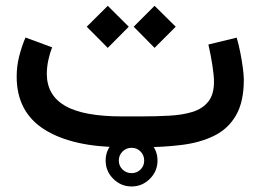

<svg xmlns="http://www.w3.org/2000/svg" viewBox="-20 -513 908 669"><path d="M348.1 46.4Q348.1 9.3 374.8 -17.3Q401.4 -43.9 438.5 -43.9Q475.6 -43.9 502.2 -17.3Q528.8 9.3 528.8 46.4Q528.8 83.5 502.2 110.1Q475.6 136.7 438.5 136.7Q401.4 136.7 374.8 110.1Q348.1 83.5 348.1 46.4ZM394 46.4Q394 64.9 407 77.6Q419.9 90.3 438.5 90.3Q457 90.3 469.7 77.6Q482.4 64.9 482.4 46.4Q482.4 27.8 469.7 14.9Q457 2 438.5 2Q419.9 2 407 14.9Q394 27.8 394 46.4ZM476.1 0H410.2Q233.9 0 136 -61Q38.1 -122.1 38.1 -246.1Q38.1 -282.7 46.9 -317.1Q55.7 -351.6 68.8 -382.3L161.6 -348.1Q153.3 -327.1 148.2 -302.7Q143.1 -278.3 143.1 -254.9Q143.6 -180.7 207.3 -144Q271 -107.4 405.3 -107.4H472.7Q523.9 -107.4 569.6 -109.9Q615.2 -112.3 650.4 -123Q685.5 -133.8 705.6 -158.7Q725.6 -183.6 725.6 -228.5Q725.6 -250 720 -285.9Q714.4 -321.8 706.1 -357.9L804.7 -381.8Q812 -357.4 817.6 -328.6Q823.2 -299.8 826.4 -274.7Q829.6 -249.5 829.6 -235.8Q829.6 -158.7 802.7 -111.8Q775.9 -64.9 727.8 -40.8Q679.7 -16.6 615.5 -8.3Q551.3 0 476.1 0ZM445.8 -419.9 518.6 -492.7 592.3 -419.9 518.6 -346.2ZM282.2 -419.9 355.5 -492.7 428.7 -419.9 355.5 -346.2Z"/></svg>

Font: Vazir Medium WOL
Style: Medium-WOL
Weight: 500
Designer: Saber Rastikerdar
Foundry: Saber Rastikerdar
Version: Version 27.0.1